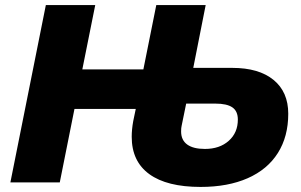

<svg xmlns="http://www.w3.org/2000/svg" viewBox="-20 -720 1189 758"><path d="M500 -180Q500 -209 506 -242L516 -290H274L216 0H21L161 -700H356L305 -446H546L597 -700H792L743 -452H897Q1002 -452 1060 -404.5Q1118 -357 1118 -271Q1118 -181 1077 -116Q1036 -51 958 -16.5Q880 18 772 18Q639 18 569.5 -32.5Q500 -83 500 -180ZM919 -248Q919 -281 897.5 -296Q876 -311 830 -311H715L697 -223Q695 -215 695 -201Q695 -167 719 -149.5Q743 -132 789 -132Q847 -132 883 -164Q919 -196 919 -248Z"/></svg>

Font: Montserrat Alternates ExtraBold
Style: Italic
Weight: 800
Italic angle: -11.3°
Designer: Julieta Ulanovsky
Foundry: Julieta Ulanovsky
Version: Version 7.200